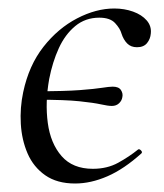

<svg xmlns="http://www.w3.org/2000/svg" viewBox="-20 -419 385 452"><path d="M243.4 -169.6Q234.2 -169.6 217.7 -173.3Q201.2 -177 167.1 -180.6Q133 -184.2 69 -184.2V-204.2Q133 -204.2 168.1 -206.9Q203.2 -209.6 220.2 -212.3Q237.2 -215 245.4 -215Q259.6 -215 264.8 -206.9Q270 -198.8 268 -190.2Q266.8 -182 260.2 -175.8Q253.6 -169.6 243.4 -169.6ZM156.8 13Q114.2 13 86.5 -6.4Q58.8 -25.8 45 -57.6Q31.2 -89.4 29 -127.4Q26.8 -165.4 34.6 -202Q48 -265.2 82.3 -308.8Q116.6 -352.4 161.4 -375.7Q206.2 -399 249 -399Q272.8 -399 293.2 -391.7Q313.6 -384.4 325.3 -371Q337 -357.6 335 -340Q334 -327.2 326.1 -317.5Q318.2 -307.8 302.4 -307.8Q288.2 -307.8 279.4 -316.7Q270.6 -325.6 266 -340Q262.8 -351.8 251 -364.6Q239.2 -377.4 213.8 -377.4Q181 -377.4 157.1 -357.6Q133.2 -337.8 118.4 -305.4Q103.6 -273 95.8 -233Q86 -178 92.5 -129.6Q99 -81.2 125.1 -51.4Q151.2 -21.6 198.6 -21.6Q232.4 -21.6 258.3 -35.9Q284.2 -50.2 305 -67Q307.8 -69 311.8 -65Q315.8 -61 313 -58Q272 -21 232.9 -4Q193.8 13 156.8 13Z"/></svg>

Font: Cormorant Infant Light
Style: Italic
Weight: 300
Italic angle: -10°
Designer: Christian Thalmann (Catharsis Fonts)
Foundry: Catharsis Fonts
Version: Version 4.001